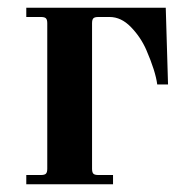

<svg xmlns="http://www.w3.org/2000/svg" viewBox="-20 -476 500 496"><path d="M47.9 0V-23.9H85.9Q95.2 -23.9 98.6 -27.3Q102.1 -30.8 102.1 -40V-416Q102.1 -425.3 98.6 -428.7Q95.2 -432.1 85.9 -432.1H47.9V-456.1H408.2L414.1 -257.8H386.2Q381.8 -292 357.9 -347.2Q343.3 -380.4 318.1 -406.2Q293 -432.1 263.2 -432.1H233.9Q224.6 -432.1 221.2 -428.7Q217.8 -425.3 217.8 -416V-40Q217.8 -30.8 221.2 -27.3Q224.6 -23.9 233.9 -23.9H272V0Z"/></svg>

Font: Flanker Steampunk
Style: Bold
Weight: 700
Designer: Alexey Kryukov, Leonardo Di Lena
Foundry: Alexey Kryukov, Leonardo Di Lena
Version: 1.210